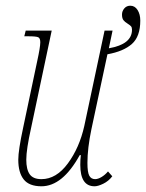

<svg xmlns="http://www.w3.org/2000/svg" viewBox="-20 -643 511 672"><path d="M261 -66Q261 -86 263 -100H259Q199 9 125 9Q82 9 63 -15Q44 -39 44 -84Q44 -117 61 -196L110 -428Q121 -478 121 -495Q121 -509 114 -512.5Q107 -516 79 -516H65L70 -536H161L89 -196Q72 -120 72 -84Q72 -50 84 -33Q96 -16 125 -16Q177 -16 217.5 -71Q258 -126 275 -202L346 -536H374L361 -474Q442 -488 442 -539Q442 -547 438.5 -551Q435 -555 427 -560Q417 -566 412 -572.5Q407 -579 407 -592Q407 -604 415 -613.5Q423 -623 436 -623Q452 -623 461.5 -608Q471 -593 471 -571Q471 -515 441.5 -489Q412 -463 356 -453L300 -191Q286 -124 286 -73Q286 -40 292.5 -28Q299 -16 313 -16Q323 -16 335.5 -23.5Q348 -31 358 -43L373 -26Q360 -9 341.5 0Q323 9 311 9Q261 9 261 -66Z"/></svg>

Font: Noto Serif CondThin
Style: Italic
Weight: 250
Width: 3
Italic angle: -12°
Designer: Monotype Design Team
Foundry: Monotype Imaging Inc.
Version: Version 1.001